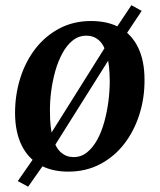

<svg xmlns="http://www.w3.org/2000/svg" viewBox="-20 -649 615 740"><path d="M88.5 70.5 48.5 49 116 -48 152.5 -96.5 405.5 -499.5 426.5 -539 486.5 -629 526 -607 465.5 -516 433 -472.5 178.5 -68 153.5 -22ZM331 -568Q397 -568 442.8 -541.8Q488.5 -515.5 512.8 -464.8Q537 -414 537 -341.5Q537.5 -271.5 517.2 -207.8Q497 -144 458.8 -94.5Q420.5 -45 365.8 -16.2Q311 12.5 243 12.5Q178.5 12.5 132.8 -13.8Q87 -40 62.8 -90.2Q38.5 -140.5 38 -212.5Q38 -283.5 58 -347.5Q78 -411.5 116.2 -461Q154.5 -510.5 208.8 -539.2Q263 -568 331 -568ZM313 -511.5Q283.5 -511.5 260.5 -493.2Q237.5 -475 220.8 -444.2Q204 -413.5 193.2 -375.5Q182.5 -337.5 177.2 -297Q172 -256.5 172.5 -219Q172.5 -155.5 183.8 -117Q195 -78.5 215.5 -61Q236 -43.5 263.5 -43.5Q293 -43.5 315.5 -61.8Q338 -80 354.8 -110.5Q371.5 -141 382 -179.2Q392.5 -217.5 397.8 -258Q403 -298.5 403 -336.5Q402.5 -400 391.8 -438.2Q381 -476.5 361 -494Q341 -511.5 313 -511.5Z"/></svg>

Font: Merriweather 20pt SemiBold
Style: Italic
Weight: 600
Italic angle: -7.8°
Version: Version 2.101